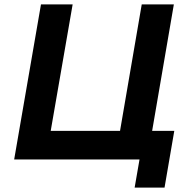

<svg xmlns="http://www.w3.org/2000/svg" viewBox="-20 -720 844 867"><path d="M209 -129 308 -700H165L44 0H610L588 127H723L767 -129H667L765 -700H620L522 -129Z"/></svg>

Font: Jost SemiBold
Style: Italic
Weight: 600
Italic angle: -5°
Version: Version 3.710